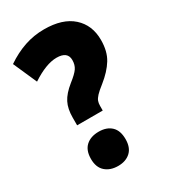

<svg xmlns="http://www.w3.org/2000/svg" viewBox="-182 -810 798 909"><g transform="rotate(-30 216.5 -356.0)"><path d="M118 -294Q118 -342 134.5 -374.5Q151 -407 192 -440Q228 -468 240.5 -486.5Q253 -505 253 -531Q253 -578 193 -578Q136 -578 57 -526L0 -655Q50 -689 101.5 -706.5Q153 -724 209 -724Q310 -724 364 -675.5Q418 -627 418 -546Q418 -484 392.5 -442.5Q367 -401 318 -362Q291 -341 278.5 -327.5Q266 -314 262 -303Q258 -292 258 -277V-252H118ZM95 -81Q95 -128 121 -151.5Q147 -175 191 -175Q234 -175 259 -151.5Q284 -128 284 -81Q284 -35 258.5 -11.5Q233 12 191 12Q148 12 121.5 -11.5Q95 -35 95 -81Z"/></g></svg>

Font: Noto Sans Lao Looped UI Cond Blk
Style: Regular
Weight: 900
Width: 3
Designer: Mark Frömberg, Ben Mitchell
Foundry: The Fontpad Ltd
Version: Version 1.001; ttfautohint (v1.8.4.7-5d5b)